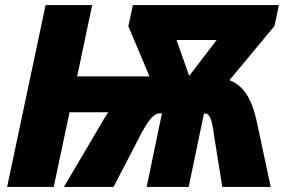

<svg xmlns="http://www.w3.org/2000/svg" viewBox="-20 -734 1137 754"><path d="M8 0H191L253 -293H405C394 -277 383 -259 372 -239L231 0H426L524 -189C563 -266 585 -289 608 -289H616L556 0H721L781 -288H787C803 -288 813 -265 821 -199L853 0H1043L993 -235C973 -337 943 -395 881 -419L1058 -632L1075 -714H502L484 -631L567 -434H283L342 -714H159ZM723 -436 673 -577H831Z"/></svg>

Font: Noto Sans SemiCondensed Black
Style: Italic
Weight: 900
Width: 4
Italic angle: -12°
Designer: Monotype Design Team
Foundry: Monotype Imaging Inc.
Version: Version 2.013